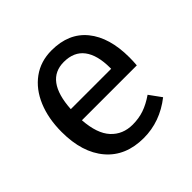

<svg xmlns="http://www.w3.org/2000/svg" viewBox="-143 -679 831 831"><g transform="rotate(-45 272.0 -263.5)"><path d="M491 -232H155Q161 -145 199 -104Q237 -63 297 -63Q335 -63 367 -74Q399 -85 434 -109L474 -54Q390 12 290 12Q180 12 118.5 -60Q57 -132 57 -258Q57 -340 83.5 -403.5Q110 -467 159.5 -503Q209 -539 276 -539Q381 -539 437 -470Q493 -401 493 -279Q493 -256 491 -232ZM402 -306Q402 -384 371 -425Q340 -466 278 -466Q165 -466 155 -300H402Z"/></g></svg>

Font: Fira Sans
Style: Regular
Weight: 400
Designer: bBox Type GmbH & Carrois Corporate GbR & Edenspiekermann AG
Foundry: bBox Type GmbH & Carrois Corporate GbR & Edenspiekermann AG
Version: Version 4.301